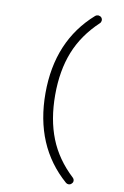

<svg xmlns="http://www.w3.org/2000/svg" viewBox="-105 -857 709 1101"><g transform="rotate(10 250.0 -306.5)"><path d="M392.6 143.6Q400.4 151.4 400.4 161.1Q400.4 170.9 393.6 176.8Q387.7 184.6 377 185.5Q376 185.5 375 185.5Q366.2 185.5 359.4 179.7Q154.3 1 154.3 -306.6Q154.3 -612.3 358.4 -792Q365.2 -797.9 375 -797.9Q376 -797.9 376 -797.9Q386.7 -796.9 393.6 -790Q400.4 -782.2 399.9 -772.5Q399.4 -762.7 392.6 -755.9Q297.9 -667 254.4 -557.6Q210.9 -448.2 210.9 -306.6Q210.9 -164.1 254.4 -54.2Q297.9 55.7 392.6 143.6Z"/></g></svg>

Font: Gen Jyuu Gothic L Monospace Light
Style: Regular
Weight: 300
Designer: [Source Han Sans]
Ryoko NISHIZUKA  (kana & ideographs); Paul D. Hunt (Latin, Greek & Cyrillic); Wenlong ZHANG  (bopomofo
Version: Version 1.002.20150607